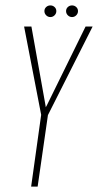

<svg xmlns="http://www.w3.org/2000/svg" viewBox="-20 -689 362 709"><path d="M95 0 132 -265 69 -591H96L148 -300L149 -293L153 -300L296 -591H322L157 -264L119 0ZM166 -626Q157 -626 150.5 -632.5Q144 -639 144 -648Q144 -657 150.5 -663Q157 -669 166 -669Q175 -669 181.5 -663Q188 -657 188 -648Q188 -639 181.5 -632.5Q175 -626 166 -626ZM246 -626Q237 -626 230.5 -632.5Q224 -639 224 -648Q224 -657 230.5 -663Q237 -669 246 -669Q255 -669 261.5 -663Q268 -657 268 -648Q268 -639 261.5 -632.5Q255 -626 246 -626Z"/></svg>

Font: Alumni Sans SC Thin
Style: Italic
Weight: 100
Italic angle: -8°
Designer: Robert E. Leuschke
Foundry: Robert E. Leuschke
Version: Version 1.016